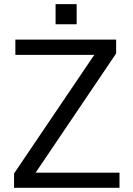

<svg xmlns="http://www.w3.org/2000/svg" viewBox="-20 -901 638 921"><path d="M150.9 -72.8H553.2V0H47.4V-68.8L432.1 -637.7H53.7V-710.9H537.1V-644.5ZM347.7 -784.7H246.6V-881.3H347.7Z"/></svg>

Font: Roboto Web
Style: Regular
Weight: 400
Designer: Google
Version: Version 1.200310; 2013